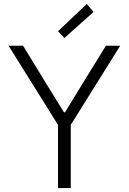

<svg xmlns="http://www.w3.org/2000/svg" viewBox="-20 -951 652 971"><path d="M273.4 -319.3 23.4 -719.7H96.7L214.8 -526.4L303.7 -382.8H308.6L396.5 -526.4L515.6 -719.7H587.9L337.9 -319.3V0H273.4ZM273.4 -793 418.9 -930.7 453.1 -890.6 305.7 -758.8Z"/></svg>

Font: Reddit Sans Chocolate Light
Style: Regular
Weight: 300
Designer: Stephen Hutchings
Foundry: Reddit
Version: Version 1.013